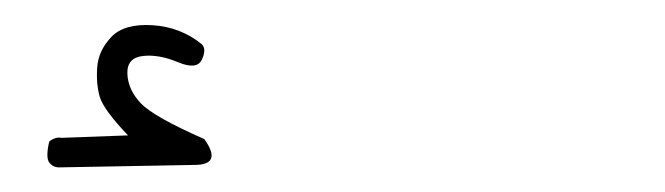

<svg xmlns="http://www.w3.org/2000/svg" viewBox="-20 -588 540 156"><path d="M28 -452Q23 -452 20 -456Q17 -460 20 -473Q25 -477 30 -476L84 -478Q64 -499 61 -509.5Q58 -520 59 -533.5Q60 -547 70.5 -558Q81 -569 104 -567.5Q127 -566 144 -552Q148 -548 144 -539.5Q140 -531 124.5 -537.5Q109 -544 96 -542.5Q83 -541 83.5 -528Q84 -515 94.5 -504Q105 -493 146 -475Q161 -454 138 -454Z"/></svg>

Font: NaniFont Regular
Style: Regular
Weight: 400
Designer: Nanigashitei
Version: Version 1.036